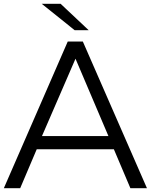

<svg xmlns="http://www.w3.org/2000/svg" viewBox="-37 -998 799 1018"><path d="M184.4 -977.8H284.4L433.3 -837.8H358.9ZM157.8 -206.7 70 0H-16.7L322.2 -777.8H402.2L742.2 0H654.4L566.7 -206.7ZM363.3 -686.7 185.6 -276.7H537.8Z"/></svg>

Font: Paperlogy 4 Regular
Style: Regular
Weight: 400
Designer: redesigned by Lee Juim, glyphs from Gmarket Sans & Montserrat
Foundry: PT&
Version: Version 1.001